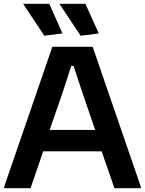

<svg xmlns="http://www.w3.org/2000/svg" viewBox="-20 -985 759 1005"><path d="M2 -8 254 -740H465L717 -8V0H579L512 -193H206L140 0H2ZM478 -305 411 -501 365 -640H353L308 -501L240 -305ZM212 -798 101 -965H238L307 -810ZM402 -798 291 -965H427L497 -810Z"/></svg>

Font: Encode Sans Normal
Style: SemiBold
Weight: 600
Designer: Pablo Impallari, Andres Torresi
Foundry: Pablo Impallari, Andres Torresi
Version: Version 1.000; ttfautohint (v1.00) -l 8 -r 50 -G 200 -x 14 -